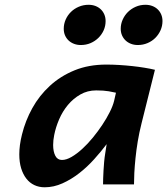

<svg xmlns="http://www.w3.org/2000/svg" viewBox="-20 -774 702 806"><path d="M466.8 -384.8Q457 -387.2 436 -390.9Q415 -394.5 383.8 -394.5Q347.2 -394.5 317.4 -377.4Q287.6 -360.4 265.1 -333.5Q242.7 -306.6 228.3 -273.2Q213.9 -239.7 207.5 -207Q203.1 -185.1 203.1 -165.5Q203.1 -137.7 212.2 -120.1Q221.2 -102.5 240.2 -102.5Q258.3 -102.5 280.3 -115.2Q302.2 -127.9 325 -148.7Q347.7 -169.4 369.4 -195.8Q391.1 -222.2 409.4 -249.8Q427.7 -277.3 440.9 -303.7Q454.1 -330.1 459 -350.6ZM412.6 0Q412.6 -10.7 413.1 -26.1Q413.6 -41.5 414.6 -58.8Q415.5 -76.2 417.2 -94.7Q418.9 -113.3 421.9 -131.3L427.7 -168.9Q404.3 -137.7 375.2 -105.5Q346.2 -73.2 312.7 -47.1Q279.3 -21 242.4 -4.4Q205.6 12.2 167.5 12.2Q143.6 12.2 124 2.9Q104.5 -6.3 90.6 -24.2Q76.7 -42 68.8 -67.6Q61 -93.3 61 -126Q61 -144.5 63.7 -165.3Q66.4 -186 72.3 -209.5Q86.4 -267.1 115.7 -320.1Q145 -373 189.5 -413.8Q233.9 -454.6 293 -478.8Q352.1 -502.9 426.3 -502.9Q452.6 -502.9 480.5 -501.2Q508.3 -499.5 535.2 -496.6Q562 -493.7 586.4 -489.7Q610.8 -485.8 630.4 -481L574.2 -256.3Q564.5 -217.8 558.3 -180.7Q552.2 -143.6 548.8 -110.1Q545.4 -76.7 543.9 -48.6Q542.5 -20.5 542.5 0ZM247.6 -653.3Q247.6 -673.3 255.6 -691.7Q263.7 -710 277.8 -723.9Q292 -737.8 311 -745.8Q330.1 -753.9 351.6 -753.9Q367.7 -753.9 380.9 -748.8Q394 -743.7 403.6 -734.4Q413.1 -725.1 418.2 -712.6Q423.3 -700.2 423.3 -685.5Q423.3 -665 415.3 -647Q407.2 -628.9 393.1 -615Q378.9 -601.1 360.1 -593Q341.3 -585 319.3 -585Q303.7 -585 290.5 -590.1Q277.3 -595.2 267.8 -604.2Q258.3 -613.3 252.9 -625.7Q247.6 -638.2 247.6 -653.3ZM486.8 -653.3Q486.8 -673.3 494.9 -691.4Q502.9 -709.5 516.8 -723.4Q530.8 -737.3 549.8 -745.6Q568.8 -753.9 590.3 -753.9Q606.4 -753.9 619.6 -748.8Q632.8 -743.7 642.3 -734.4Q651.9 -725.1 657 -712.6Q662.1 -700.2 662.1 -685.5Q662.1 -665.5 654.1 -647.2Q646 -628.9 632.1 -615Q618.2 -601.1 599.1 -593Q580.1 -585 558.6 -585Q543 -585 529.8 -590.1Q516.6 -595.2 507.1 -604.2Q497.6 -613.3 492.2 -625.7Q486.8 -638.2 486.8 -653.3Z"/></svg>

Font: Andika New Basic
Style: Bold Italic
Weight: 700
Italic angle: -14°
Designer: Victor Gaultney, Annie Olsen, Pablo Ugerman
Foundry: SIL International
Version: Version 5.500